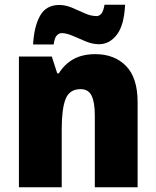

<svg xmlns="http://www.w3.org/2000/svg" viewBox="-20 -792 661 812"><path d="M383 -563Q464 -563 513 -513Q562 -463 562 -360V0H381V-304Q381 -359 367.5 -387Q354 -415 321 -415Q274 -415 257.5 -373.5Q241 -332 241 -246V0H60V-553H199L222 -482H229Q253 -521 291 -542Q329 -563 383 -563ZM120 -604Q124 -680 149.5 -725.5Q175 -771 231 -771Q257 -771 284.5 -759.5Q312 -748 338 -736Q364 -724 389 -724Q399 -724 408 -733.5Q417 -743 422 -772H509Q505 -685 474 -645Q443 -605 399 -605Q371 -605 342.5 -617Q314 -629 287.5 -640.5Q261 -652 240 -652Q231 -652 221 -643Q211 -634 207 -604Z"/></svg>

Font: Noto Sans Bengali SemiCondensed Black
Style: Regular
Weight: 900
Width: 4
Designer: Joana Ranito - Universal Thirst; Jelle Bosma - Monotype Design Team
Foundry: Universal Thirst ehf.
Version: Version 3.000; ttfautohint (v1.8.4.7-5d5b)